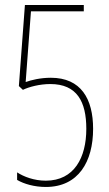

<svg xmlns="http://www.w3.org/2000/svg" viewBox="-20 -734 434 763"><path d="M182 -425C141 -425 104 -416 82 -408L103 -689H313V-714H79L55 -392L71 -377C96 -389 138 -400 180 -400C286 -400 323 -330 323 -222C323 -108 275 -16 162 -16C115 -16 74 -32 48 -49V-19C75 -3 117 9 162 9C292 9 350 -92 350 -222C350 -341 302 -425 182 -425Z"/></svg>

Font: Noto Sans Georgian ExtraCondensed Thin
Style: Regular
Weight: 100
Width: 2
Designer: Monotype Design Team, Akaki Razmadze
Foundry: Google LLC
Version: Version 2.005